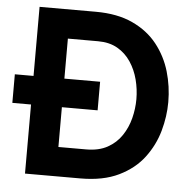

<svg xmlns="http://www.w3.org/2000/svg" viewBox="-51 -751 812 803"><g transform="rotate(5 355.0 -350.0)"><path d="M4.5 -290V-410H362.5V-290ZM83 0V-700H319Q410 -700 474 -670.2Q538 -640.5 577.8 -590.2Q617.5 -540 635.8 -477.8Q654 -415.5 654 -350Q654 -290 636.8 -228.5Q619.5 -167 580.5 -115.2Q541.5 -63.5 476.2 -31.8Q411 0 315 0ZM212.5 -123H328.5Q382 -123 418.5 -143.2Q455 -163.5 477.2 -196.8Q499.5 -230 509.8 -270.2Q520 -310.5 520 -350Q520 -392 509.5 -432.5Q499 -473 477 -506Q455 -539 421 -558.5Q387 -578 339.5 -578H212.5Z"/></g></svg>

Font: Undotted
Style: Bold
Weight: 700
Designer: Delve Withrington, Dave Bailey, Thomas Jockin
Foundry: Delve Fonts LLC
Version: Version 4.000